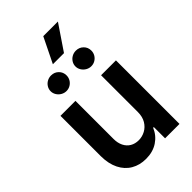

<svg xmlns="http://www.w3.org/2000/svg" viewBox="-276 -1031 1133 1133"><g transform="rotate(-45 291.0 -464.5)"><path d="M398.4 -530.3H522.5V0H402.3V-93.8H396.5Q377.4 -47.9 336.2 -20.5Q294.9 6.8 237.3 6.8Q185.1 6.8 145 -16.6Q105 -40 82.5 -85Q60.1 -129.9 59.6 -192.4V-530.3H184.6V-211.9Q184.6 -178.7 197 -153.6Q209.5 -128.4 232.2 -115Q254.9 -101.6 285.2 -101.6Q313.5 -101.6 339.6 -115.5Q365.7 -129.4 382.1 -156.7Q398.4 -184.1 398.4 -222.7ZM121.1 -673.8Q121.1 -691.4 130.4 -706.3Q139.6 -721.2 155 -729.7Q170.4 -738.3 188.5 -738.3Q216.3 -738.3 235.1 -719.7Q253.9 -701.2 253.9 -673.8Q253.9 -656.2 245.4 -641.4Q236.8 -626.5 221.7 -617.4Q206.5 -608.4 188.5 -608.4Q170.9 -608.4 155.3 -617.4Q139.6 -626.5 130.4 -641.6Q121.1 -656.7 121.1 -673.8ZM328.1 -673.8Q328.1 -691.4 337.4 -706.3Q346.7 -721.2 362.1 -729.7Q377.4 -738.3 395.5 -738.3Q423.3 -738.3 442.1 -719.7Q460.9 -701.2 460.9 -673.8Q460.9 -656.2 452.4 -641.4Q443.8 -626.5 428.7 -617.4Q413.6 -608.4 395.5 -608.4Q377.9 -608.4 362.3 -617.4Q346.7 -626.5 337.4 -641.6Q328.1 -656.7 328.1 -673.8ZM320.3 -934.6H442.4L335.9 -777.3H243.2Z"/></g></svg>

Font: Pretendard Std SemiBold
Style: Regular
Weight: 600
Designer: Base glyphs from Inter by Rasmus Andersson; Hangeul glyphs from Noto Sans CJK(Source Han Sans) by Jang Soo-young and Kan
Foundry: Kil Hyung-jin
Version: Version 1.309